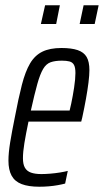

<svg xmlns="http://www.w3.org/2000/svg" viewBox="-20 -700 394 728"><path d="M129 8Q88 8 62 -2Q36 -12 24 -34Q12 -56 12 -91Q12 -120 18.5 -160Q25 -200 36 -254Q50 -328 63 -378.5Q76 -429 94 -459.5Q112 -490 140.5 -504Q169 -518 213 -518Q251 -518 274.5 -510Q298 -502 308.5 -484Q319 -466 319 -434Q319 -415 315.5 -387Q312 -359 306 -325.5Q300 -292 292 -255L288 -239H88Q78 -191 72.5 -157.5Q67 -124 67 -100Q67 -77 74.5 -64Q82 -51 97.5 -45.5Q113 -40 137 -40Q151 -40 170 -41.5Q189 -43 207.5 -46Q226 -49 237 -52L227 -4Q216 -1 199.5 2Q183 5 165 6.5Q147 8 129 8ZM97 -281H244L250 -307Q256 -335 261 -368Q266 -401 266 -423Q266 -444 260.5 -454Q255 -464 243.5 -467Q232 -470 215 -470Q189 -470 172 -464Q155 -458 143.5 -438.5Q132 -419 121.5 -381.5Q111 -344 97 -281ZM282 -609 297 -680H354L339 -609ZM135 -609 151 -680H207L193 -609Z"/></svg>

Font: Saira UltraCondensed
Style: Italic
Weight: 400
Width: 1
Italic angle: -12°
Designer: Hector Gatti with collaboration of the Omnibus-Type team
Foundry: Omnibus-Type
Version: Version 1.101